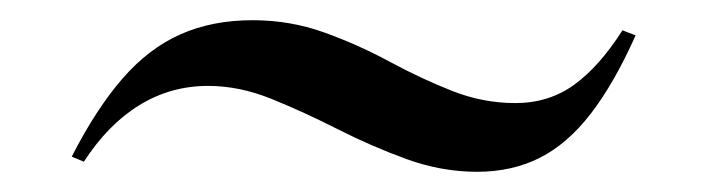

<svg xmlns="http://www.w3.org/2000/svg" viewBox="-20 -403 700 190"><path d="M452 -233Q417 -233 382.5 -245.5Q348 -258 314.5 -275Q281 -292 249 -305Q217 -318 186 -318Q149 -318 118 -299Q87 -280 63 -243L51 -248Q75 -295 101 -325Q127 -355 158.5 -369Q190 -383 230 -383Q267 -383 300.5 -371Q334 -359 365.5 -342Q397 -325 427.5 -313Q458 -301 490 -301Q523 -301 548 -319Q573 -337 596 -373L609 -368Q588 -321 565 -291Q542 -261 514.5 -247Q487 -233 452 -233Z"/></svg>

Font: Kalnia Expanded
Style: Regular
Weight: 400
Width: 7
Designer: Frida Medrano
Foundry: Frida Medrano
Version: Version 1.105